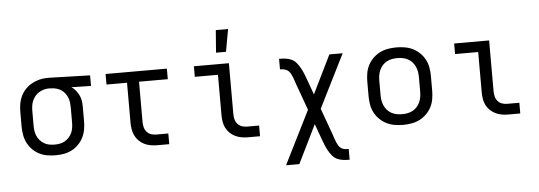

<svg xmlns="http://www.w3.org/2000/svg" viewBox="-57 -932 3714 1323"><g transform="rotate(-5 1800.0 -270.0)"><path d="M296 8Q267 8 238 3Q209 -2 183 -15.5Q157 -29 136.5 -50Q116 -71 103 -97Q90 -123 85 -152Q80 -181 80 -210V-310Q80 -338 84.5 -366Q89 -394 101 -419Q113 -444 132.5 -465Q152 -486 176.5 -499.5Q201 -513 228 -520.5Q255 -528 283 -528H300L581 -520V-447L446 -450Q462 -439 475 -423Q488 -407 497 -388.5Q506 -370 509 -350Q512 -330 512 -310V-210Q512 -181 507 -152Q502 -123 489 -97Q476 -71 455.5 -50Q435 -29 409 -15.5Q383 -2 354 3Q325 8 296 8ZM296 -66Q315 -66 333.5 -69.5Q352 -73 368 -82.5Q384 -92 396.5 -106Q409 -120 416.5 -137Q424 -154 426.5 -172.5Q429 -191 429 -210V-310Q429 -327 427 -344.5Q425 -362 418.5 -378.5Q412 -395 401.5 -409Q391 -423 376.5 -433Q362 -443 345 -448Q328 -453 311 -454H300Q298 -455 295.5 -455Q293 -455 291 -455Q273 -455 255 -450Q237 -445 221.5 -435.5Q206 -426 194.5 -412Q183 -398 175.5 -381Q168 -364 165.5 -346Q163 -328 163 -310V-210Q163 -191 165.5 -172.5Q168 -154 175.5 -137Q183 -120 195.5 -106Q208 -92 224 -82.5Q240 -73 258.5 -69.5Q277 -66 296 -66Z M1083 0H999Q977 0 954 -4Q931 -8 911 -18Q891 -28 874.5 -44Q858 -60 848 -80.5Q838 -101 834 -123.5Q830 -146 830 -169V-447H688V-520H1112V-447H913V-169Q913 -150 917.5 -132Q922 -114 934 -100Q946 -86 963.5 -80Q981 -74 999 -74H1083Z M1711 0H1627Q1605 0 1582.5 -4Q1560 -8 1539.5 -18Q1519 -28 1502.5 -44Q1486 -60 1476 -80.5Q1466 -101 1462.5 -123.5Q1459 -146 1459 -169V-447H1299V-520H1541V-169Q1541 -150 1545.5 -132Q1550 -114 1562 -100Q1574 -86 1591.5 -80Q1609 -74 1627 -74H1711ZM1459 -600 1471 -755H1556L1528 -600Z M1872 215 2056 -153 1989 -338Q1985 -351 1980.5 -364Q1976 -377 1971 -389.5Q1966 -402 1959 -414Q1952 -426 1940.5 -434Q1929 -442 1915.5 -444.5Q1902 -447 1888 -447V-520Q1910 -520 1932 -517.5Q1954 -515 1973.5 -506Q1993 -497 2007.5 -479.5Q2022 -462 2032.5 -443Q2043 -424 2051.5 -403.5Q2060 -383 2067 -363L2106 -255L2236 -520H2328L2144 -152L2211 33Q2215 46 2219.5 59Q2224 72 2229 84.5Q2234 97 2241 109Q2248 121 2259.5 129Q2271 137 2284.5 139Q2298 141 2312 141V215Q2290 215 2268 212.5Q2246 210 2226.5 201Q2207 192 2192.5 174.5Q2178 157 2167.5 138Q2157 119 2148.5 98.5Q2140 78 2133 58L2094 -50L1964 215Z M2700 8Q2671 8 2641.5 3Q2612 -2 2586 -15Q2560 -28 2538.5 -49Q2517 -70 2503.5 -96Q2490 -122 2485 -151.5Q2480 -181 2480 -210V-310Q2480 -339 2485 -368.5Q2490 -398 2503.5 -424Q2517 -450 2538.5 -471Q2560 -492 2586 -505Q2612 -518 2641.5 -523Q2671 -528 2700 -528Q2729 -528 2758.5 -523Q2788 -518 2814 -505Q2840 -492 2861.5 -471Q2883 -450 2896.5 -424Q2910 -398 2915 -368.5Q2920 -339 2920 -310V-210Q2920 -181 2915 -151.5Q2910 -122 2896.5 -96Q2883 -70 2861.5 -49Q2840 -28 2814 -15Q2788 -2 2758.5 3Q2729 8 2700 8ZM2700 -66Q2719 -66 2737.5 -69.5Q2756 -73 2773 -82Q2790 -91 2802.5 -105Q2815 -119 2823 -136.5Q2831 -154 2834 -172.5Q2837 -191 2837 -210V-310Q2837 -329 2834 -347.5Q2831 -366 2823 -383.5Q2815 -401 2802.5 -415Q2790 -429 2773 -438Q2756 -447 2737.5 -450.5Q2719 -454 2700 -454Q2681 -454 2662.5 -450.5Q2644 -447 2627 -438Q2610 -429 2597.5 -415Q2585 -401 2577 -383.5Q2569 -366 2566 -347.5Q2563 -329 2563 -310V-210Q2563 -191 2566 -172.5Q2569 -154 2577 -136.5Q2585 -119 2597.5 -105Q2610 -91 2627 -82Q2644 -73 2662.5 -69.5Q2681 -66 2700 -66Z M3511 0H3427Q3405 0 3382.5 -4Q3360 -8 3339.5 -18Q3319 -28 3302.5 -44Q3286 -60 3276 -80.5Q3266 -101 3262.5 -123.5Q3259 -146 3259 -169V-447H3099V-520H3341V-169Q3341 -150 3345.5 -132Q3350 -114 3362 -100Q3374 -86 3391.5 -80Q3409 -74 3427 -74H3511Z"/></g></svg>

Font: R Plex Mono
Style: Regular
Weight: 400
Monospace: yes
Designer: Belleve Invis
Foundry: Belleve Invis
Version: Version 31.8.0